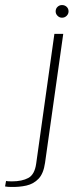

<svg xmlns="http://www.w3.org/2000/svg" viewBox="-131 -629 291 759"><path d="M-89 110Q-94 110 -101 109.5Q-108 109 -111 108L-107 86Q-106 87 -98.5 87.5Q-91 88 -84 88Q-44 88 -19 74.5Q6 61 12 18L84 -495H119L47 15Q41 57 21.5 77.5Q2 98 -26.5 104.5Q-55 111 -89 110ZM114 -559Q104 -559 96.5 -566.5Q89 -574 89 -584Q89 -595 96.5 -602Q104 -609 114 -609Q125 -609 132.5 -602Q140 -595 140 -584Q140 -574 132.5 -566.5Q125 -559 114 -559Z"/></svg>

Font: Alumni Sans ExtraLight
Style: Italic
Weight: 250
Italic angle: -8°
Version: Version 1.016